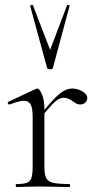

<svg xmlns="http://www.w3.org/2000/svg" viewBox="-20 -750 400 770"><path d="M330 -357Q330 -347 322.5 -339Q315 -331 301 -331Q291 -331 283 -336.5Q275 -342 273 -343Q254 -358 235 -358Q221 -358 205.5 -346Q190 -334 158 -295V-81Q158 -51 165 -36.5Q172 -22 192.5 -17Q213 -12 258 -12Q261 -12 261 -6Q261 0 258 0Q226 0 207 -1L135 -2L82 -1Q69 0 46 0Q43 0 43 -6Q43 -12 46 -12Q75 -12 88 -17Q101 -22 106 -36.5Q111 -51 111 -81V-281Q111 -316 103 -331Q95 -346 75 -346Q59 -346 19 -331H17Q13 -331 11.5 -335.5Q10 -340 14 -342L125 -394Q127 -395 130 -395Q138 -395 148 -372.5Q158 -350 158 -315V-309Q199 -359 223 -377Q247 -395 269 -395Q291 -395 310.5 -383.5Q330 -372 330 -357ZM112 -729 181 -550 249 -729Q250 -731 255 -730Q260 -729 259 -726L192 -477Q190 -472 181 -472Q172 -472 169 -477L101 -726Q100 -729 105.5 -730Q111 -731 112 -729Z"/></svg>

Font: Cormorant Garamond Light
Style: Regular
Weight: 300
Designer: Christian Thalmann (Catharsis Fonts)
Version: Version 3.000